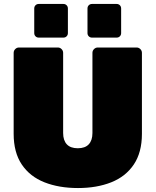

<svg xmlns="http://www.w3.org/2000/svg" viewBox="-20 -940 786 970"><path d="M374 10Q278 10 204.5 -19Q131 -48 90 -109Q49 -170 49 -264V-673Q49 -684 57 -692Q65 -700 76 -700H272Q283 -700 291 -692Q299 -684 299 -673V-268Q299 -231 317.5 -211Q336 -191 373 -191Q410 -191 428.5 -211Q447 -231 447 -268V-673Q447 -684 455 -692Q463 -700 474 -700H670Q681 -700 689 -692Q697 -684 697 -673V-264Q697 -170 656 -109Q615 -48 542 -19Q469 10 374 10ZM445 -750Q435 -750 428.5 -756.5Q422 -763 422 -773V-897Q422 -907 428.5 -913.5Q435 -920 445 -920H569Q579 -920 585.5 -913.5Q592 -907 592 -897V-773Q592 -763 585.5 -756.5Q579 -750 569 -750ZM176 -750Q166 -750 159.5 -756.5Q153 -763 153 -773V-897Q153 -907 159.5 -913.5Q166 -920 176 -920H300Q310 -920 316.5 -913.5Q323 -907 323 -897V-773Q323 -763 316.5 -756.5Q310 -750 300 -750Z"/></svg>

Font: Rubik Black
Style: Regular
Weight: 900
Designer: Hubert and Fischer
Foundry: Hubert and Fischer
Version: Version 2.300;gftools[0.9.30]